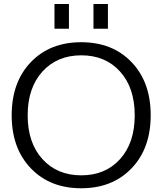

<svg xmlns="http://www.w3.org/2000/svg" viewBox="-20 -957 834 986"><path d="M460 -809.6V-936.5H534.2V-809.6ZM259.8 -809.6V-936.5H334V-809.6ZM138.2 -92.8Q40 -195.3 40 -365.2Q40 -535.2 138.2 -637.7Q236.3 -740.2 397 -740.2Q557.6 -740.2 655.8 -637.7Q753.9 -535.2 753.9 -365.2Q753.9 -195.3 655.8 -92.8Q557.6 9.8 397 9.8Q236.3 9.8 138.2 -92.8ZM197.8 -140.1Q273.4 -56.6 397.5 -56.6Q521.5 -56.6 596.7 -140.1Q671.9 -223.6 671.9 -364.7Q671.9 -505.9 596.7 -589.4Q521.5 -672.9 397.5 -672.9Q273.4 -672.9 197.8 -589.4Q122.1 -505.9 122.1 -364.7Q122.1 -223.6 197.8 -140.1Z"/></svg>

Font: Mgen+ 1c regular
Style: Regular
Weight: 400
Designer: [Source Han Sans]
Ryoko NISHIZUKA  (kana & ideographs); Paul D. Hunt (Latin, Greek & Cyrillic); Wenlong ZHANG  (bopomofo
Version: Version 1.059.20150602